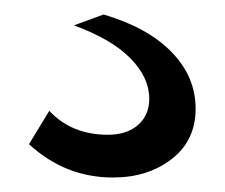

<svg xmlns="http://www.w3.org/2000/svg" viewBox="-20 -38 310 265"><path d="M136 207Q70 207 20 161L48 115Q79 148 129 148Q155 148 170.5 134.5Q186 121 186 98Q186 69 160 42.5Q134 16 82 -3L123 -18Q184 0 217 34Q250 68 250 112Q250 156 217 181.5Q184 207 136 207Z"/></svg>

Font: Plus Jakarta Display
Style: Regular
Weight: 400
Designer: Gumpita Rahayu
Foundry: Tokotype Studio
Version: Version 1.000;hotconv 1.0.109;makeotfexe 2.5.65596